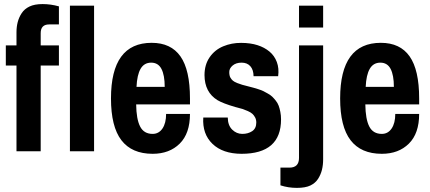

<svg xmlns="http://www.w3.org/2000/svg" viewBox="-20 -746 2119 947"><path d="M270.6 -714.6V-625.5H222.4Q180.7 -625.5 180.7 -582.5V-522.2H270.6V-422.7H180.7V0H61.3V-422.7H8.7V-522.2H61.3V-586.4Q61.3 -613.8 67.5 -637.5Q73.8 -661.2 87.3 -681.6Q100.8 -702 125.5 -713.9Q150.3 -725.9 190.3 -725.9Q230.2 -725.9 270.6 -714.6ZM324.9 -718.1H444V0H324.9Z M728.1 -534.8Q823.2 -534.8 870.1 -467.9Q917 -401 917 -260.6V-231.1H651.6Q652.5 -158.1 671.2 -121.9Q689.8 -85.6 732.8 -85.6Q763.2 -85.6 781.3 -112.1Q799.3 -138.6 799.3 -184.2H917Q917 -87.7 866.4 -37.6Q815.8 12.6 732.8 12.6Q630.3 12.6 578.8 -54.3Q527.4 -121.2 527.4 -260.6Q527.4 -534.8 728.1 -534.8ZM653.3 -317.5H792.4Q792.4 -375.3 776.3 -406.2Q760.2 -437 725.7 -437Q691.1 -437 673.5 -406.8Q656 -376.6 653.3 -317.5Z M1366.2 -157.3Q1366.2 12.6 1171.2 12.6Q1078.6 12.2 1028 -36.5Q977.4 -85.1 982.6 -166.4H1103.4Q1103.8 -127.7 1125.3 -106.6Q1146.8 -85.6 1175.1 -85.6Q1203.3 -85.6 1223.7 -99Q1244.1 -112.5 1244.1 -141.6Q1244.1 -155.5 1238.5 -166.4Q1232.8 -177.2 1225 -184.4Q1217.2 -191.6 1202.6 -198.1Q1188.1 -204.6 1176.4 -208.5L1140.7 -218.1Q1079.5 -235.9 1052.6 -252Q989.1 -291.1 988.7 -375.3Q988.7 -427 1014.1 -463.7Q1039.5 -500.4 1081 -517.6Q1122.5 -534.8 1169.2 -534.5Q1215.9 -534.3 1250.2 -523.2Q1284.5 -512.2 1309.1 -491.7Q1333.6 -471.3 1345.4 -440.1Q1357.1 -408.8 1351.9 -370.1H1230.7Q1230.2 -402.3 1214.6 -419.6Q1199 -437 1171.6 -437Q1144.2 -437 1127.5 -422.9Q1110.8 -408.8 1110.8 -391Q1110.8 -373.2 1116.2 -363.6Q1121.6 -354 1128.6 -348.2Q1135.5 -342.3 1150.1 -336.4Q1164.6 -330.6 1174.8 -327.8Q1185.1 -324.9 1203.1 -320.4Q1221.1 -315.8 1229.8 -313.4Q1238.5 -311 1254.3 -306Q1270.2 -301 1279.1 -296.5Q1288 -291.9 1301.5 -284.3Q1314.9 -276.7 1323 -268.9Q1331 -261.1 1340.4 -249.3Q1349.7 -237.6 1354.5 -224.6Q1359.3 -211.6 1362.7 -194.2Q1366.2 -176.8 1366.2 -157.3Z M1454.8 -718.1H1573.8V-610.3H1454.8ZM1573.8 40Q1573.8 67.8 1568 91.4Q1562.1 115.1 1548.9 136Q1535.6 156.8 1511.1 168.8Q1486.5 180.7 1444.2 180.7Q1401.8 180.7 1363.2 168.1V80.8H1407.5Q1454.8 80.8 1454.8 33V-522.2H1573.8Z M1858.4 -534.8Q1953.5 -534.8 2000.4 -467.9Q2047.4 -401 2047.4 -260.6V-231.1H1781.9Q1782.8 -158.1 1801.5 -121.9Q1820.2 -85.6 1863.2 -85.6Q1893.6 -85.6 1911.6 -112.1Q1929.6 -138.6 1929.6 -184.2H2047.4Q2047.4 -87.7 1996.7 -37.6Q1946.1 12.6 1863.2 12.6Q1760.6 12.6 1709.2 -54.3Q1657.7 -121.2 1657.7 -260.6Q1657.7 -534.8 1858.4 -534.8ZM1783.7 -317.5H1922.7Q1922.7 -375.3 1906.6 -406.2Q1890.5 -437 1856 -437Q1821.5 -437 1803.9 -406.8Q1786.3 -376.6 1783.7 -317.5Z"/></svg>

Font: Puralecka Narrow
Style: Bold
Weight: 700
Designer: Hector Gatti, Marcela Romero, Pablo Cosgaya and Nicolas Silva
Version: Version 1.004;PS 001.004;hotconv 1.0.70;makeotf.lib2.5.58329